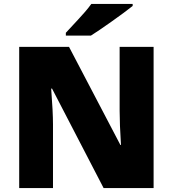

<svg xmlns="http://www.w3.org/2000/svg" viewBox="-20 -951 874 971"><path d="M756.8 0H503.9L243.2 -502.9H238.8Q248 -384.3 248 -321.8V0H77.1V-713.9H329.1L588.9 -217.8H591.8Q585 -325.7 585 -391.1V-713.9H756.8ZM313 -771V-785.2Q388.2 -865.7 408.4 -889.2Q428.7 -912.6 441.9 -931.2H650.9V-920.9Q611.8 -889.6 543.5 -841.3Q475.1 -793 439.9 -771Z"/></svg>

Font: OpenSansExtrabold
Style: Regular
Weight: 800
Foundry: Ascender Corporation
Version: Version 1.10